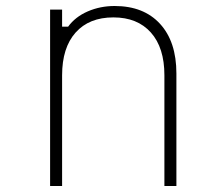

<svg xmlns="http://www.w3.org/2000/svg" viewBox="-20 -620 740 640"><path d="M147 0V-588H187V-531H207Q231 -564 272.5 -582Q314 -600 362 -600Q459 -600 513.5 -540.5Q568 -481 568 -375V0H528V-369Q528 -461 483 -511.5Q438 -562 358 -562Q277 -562 232 -511.5Q187 -461 187 -369V0Z"/></svg>

Font: Martian Mono Thin
Style: Regular
Weight: 100
Monospace: yes
Designer: Roman Shamin
Foundry: Evil Martians
Version: Version 1.000; ttfautohint (v1.8.4.7-5d5b)